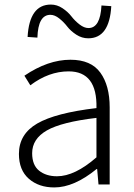

<svg xmlns="http://www.w3.org/2000/svg" viewBox="-20 -809 587 842"><path d="M218 13Q150 13 106.5 -25Q63 -63 63 -134Q63 -221 143.5 -267.5Q224 -314 403 -335Q407 -496 281 -496Q194 -496 113 -435L87 -477Q190 -547 289 -547Q379 -547 420 -490.5Q461 -434 461 -338V0H412L406 -68H404Q305 13 218 13ZM230 -36Q308 -36 403 -119V-292Q250 -274 185.5 -237Q121 -200 121 -137Q121 -85 151.5 -60.5Q182 -36 230 -36ZM367 -641Q339 -641 314.5 -657Q290 -673 275 -692.5Q260 -712 240 -728Q220 -744 201 -744Q147 -744 144 -644L101 -647Q109 -789 203 -789Q230 -789 254 -773Q278 -757 293 -737.5Q308 -718 328.5 -702Q349 -686 368 -686Q420 -686 425 -785L468 -782Q460 -641 367 -641Z"/></svg>

Font: Noto Sans Korean Light
Style: Regular
Weight: 300
Designer: Ryoko NISHIZUKA  (kana & ideographs); Paul D. Hunt (Latin, Greek & Cyrillic); Wenlong ZHANG  (bopomofo); Sandoll Communi
Foundry: Adobe Systems Incorporated
Version: Version 1.000;PS 1;hotconv 1.0.78;makeotf.lib2.5.61930